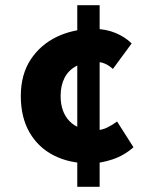

<svg xmlns="http://www.w3.org/2000/svg" viewBox="-20 -676 573 738"><path d="M326 -48Q247 -48 187 -78.5Q127 -109 93.5 -167Q60 -225 60 -307Q60 -389 97.5 -446.5Q135 -504 198.5 -534.5Q262 -565 341 -565Q386 -565 423.5 -549.5Q461 -534 486 -509L414 -411Q397 -426 381.5 -432Q366 -438 350 -438Q303 -438 273 -422Q243 -406 228 -376.5Q213 -347 213 -307Q213 -246 247 -210.5Q281 -175 344 -175Q370 -175 391.5 -185.5Q413 -196 430 -209L493 -110Q457 -78 411.5 -63Q366 -48 326 -48ZM277 42V-656H363V42Z"/></svg>

Font: Mada ExtraBold
Style: Regular
Weight: 800
Designer: Khaled Hosny
Version: Version 1.5